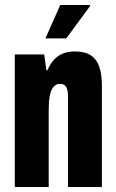

<svg xmlns="http://www.w3.org/2000/svg" viewBox="-20 -745 462 765"><path d="M39 0V-528H156L165 -465H169Q180 -491 195.5 -507.5Q211 -524 231.5 -532Q252 -540 279 -540Q319 -540 342.5 -524Q366 -508 376 -478Q386 -448 386 -403V0H251V-361Q251 -372 249.5 -381Q248 -390 244.5 -397Q241 -404 234.5 -407.5Q228 -411 219 -411Q203 -411 192.5 -398Q182 -385 178 -361.5Q174 -338 174 -305V0ZM161 -592 220 -725H338L339 -721L244 -592Z"/></svg>

Font: Archivo ExtraCondensed ExtraBold
Style: Regular
Weight: 800
Width: 2
Designer: Hector Gatti
Foundry: Omnibus-Type
Version: Version 2.001